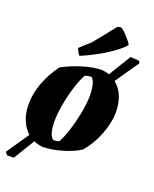

<svg xmlns="http://www.w3.org/2000/svg" viewBox="-156 -806 807 1007"><g transform="rotate(20 247.0 -302.5)"><path d="M170 10Q143 7 119 -3Q100 28 82 57.5Q64 87 47 115H10L-3 100Q19 68 40.5 36.5Q62 5 83 -26Q54 -52 39 -90.5Q24 -129 24 -175Q23 -234 46.5 -296.5Q70 -359 110 -412Q159 -439 218 -457Q277 -475 324 -476Q346 -474 366 -467Q385 -498 404 -529Q423 -560 442 -591L490 -588L497 -576Q476 -546 453 -512.5Q430 -479 406 -444Q438 -419 453.5 -379Q469 -339 469 -290Q468 -231 442.5 -166Q417 -101 374 -50Q333 -24 276 -7.5Q219 9 170 10ZM210 -43Q218 -43 227.5 -44.5Q237 -46 242 -48Q258 -77 273.5 -125Q289 -173 299.5 -226.5Q310 -280 311 -325Q311 -358 305.5 -383.5Q300 -409 286 -423Q267 -423 250 -417Q233 -388 217.5 -339Q202 -290 192 -235.5Q182 -181 182 -136Q182 -104 188.5 -79Q195 -54 210 -43ZM185 -506 166 -541 224 -593 324 -717 343 -720Q355 -714 372.5 -695.5Q390 -677 404 -659L411 -646Q384 -615 328 -578.5Q272 -542 195 -508Z"/></g></svg>

Font: Labrada ExtraBold
Style: Italic
Weight: 800
Italic angle: -7°
Designer: Mercedes Jáuregui
Foundry: Omnibus-Type Team
Version: Version 1.000; ttfautohint (v1.8.4.7-5d5b)